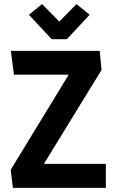

<svg xmlns="http://www.w3.org/2000/svg" viewBox="-20 -916 565 936"><path d="M496 -117V0H43L32 -88L315 -552H48L33 -668H466L475 -575L194 -117ZM185 -896 269 -811 353 -896 417 -844 306 -725H232L121 -844Z"/></svg>

Font: Rambla
Style: Bold
Weight: 700
Designer: Martin Sommaruga
Foundry: Martin Sommaruga
Version: Version 1.001